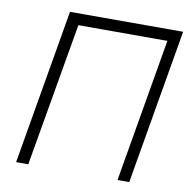

<svg xmlns="http://www.w3.org/2000/svg" viewBox="-79 -777 838 854"><g transform="rotate(10 340.0 -350.0)"><path d="M618 -648H216L104 0H49L169 -700H680L560 0H507Z"/></g></svg>

Font: Jost* Light
Style: Italic
Weight: 300
Italic angle: -10°
Version: Version 3.7